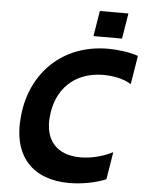

<svg xmlns="http://www.w3.org/2000/svg" viewBox="-62 -987 792 1046"><g transform="rotate(5 334.5 -464.0)"><path d="M441.1 -938.2 418.3 -799H574.6L597.3 -938.2ZM355.1 9.9C421.5 9.9 498.9 -3.6 556.5 -28.1L581 -178.3C521 -148.4 458.8 -134.6 404.8 -134.6C277 -134.6 207.7 -210.2 219.5 -339.8C231.9 -487.9 329.2 -593 492.2 -593C543 -593 601.9 -582.4 643.5 -555.8L669 -712.7C622.9 -728.3 561.4 -737.2 504.6 -737.2C253.9 -737.2 86.3 -566.4 63.2 -332.7C39.1 -106.9 159.4 9.9 355.1 9.9Z"/></g></svg>

Font: TID UI
Style: Bold Italic
Weight: 700
Italic angle: -9.39999°
Designer: The TID Project Authors
Foundry: Bakken & Bæck
Version: Version 1.001;hotconv 1.0.109;makeotfexe 2.5.65596